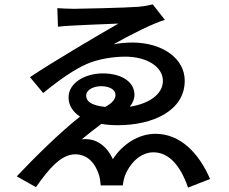

<svg xmlns="http://www.w3.org/2000/svg" viewBox="-20 -801 1040 871"><path d="M439 -410C476 -410 504 -395 504 -370C504 -351 488 -332 457 -316C392 -323 371 -342 371 -367C371 -396 408 -410 439 -410ZM673 -781C660 -778 633 -772 605 -770C556 -766 345 -761 316 -761C291 -761 256 -763 240 -764L243 -680C307 -687 479 -692 517 -694C409 -632 216 -518 116 -451L176 -379C253 -442 318 -486 372 -510C423 -533 493 -544 549 -544C643 -544 719 -500 719 -434C719 -373 655 -330 569 -317C582 -333 590 -352 590 -371C590 -428 534 -468 446 -468C367 -468 291 -426 291 -359C291 -323 310 -294 343 -272C255 -203 137 -87 56 -1L143 48C197 -28 254 -101 321 -101C371 -101 410 -69 430 -4C434 10 435 24 437 40H537C538 29 542 10 546 -2C571 -66 621 -110 676 -110C741 -110 796 -58 833 50L933 11C882 -107 798 -194 685 -194C608 -194 535 -146 492 -79C462 -143 413 -176 351 -169C376 -190 409 -216 440 -239C463 -235 487 -233 514 -233C673 -233 818 -298 818 -435C818 -536 717 -607 583 -608C555 -608 525 -606 495 -600C567 -641 676 -696 728 -711Z"/></svg>

Font: Genne Gothic Medium
Style: Regular
Weight: 500
Designer: Ryoko NISHIZUKA (kana & ideographs); Paul D. Hunt (Latin, Greek & Cyrillic); Wenlong ZHANG (bopomofo); Sandoll Communica
Foundry: Adobe Systems Incorporated
Version: Version 1.004;PS 1.004;hotconv 16.6.51;makeotf.lib2.5.65220